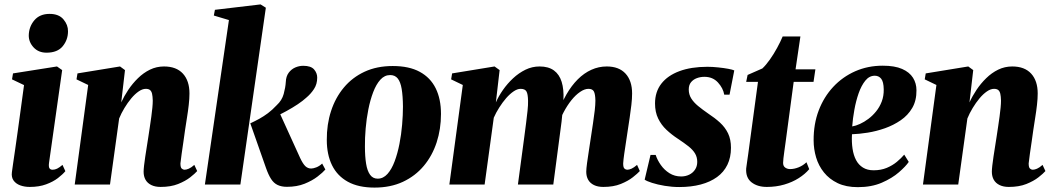

<svg xmlns="http://www.w3.org/2000/svg" viewBox="-20 -837 4778 871"><path d="M115 11Q91 11 71.5 3.8Q52 -3.5 41.5 -18.2Q31 -33 34 -56Q35.5 -67.5 39.2 -93.5Q43 -119.5 48.5 -157.2Q54 -195 60.5 -242Q67 -289 74.2 -342Q81.5 -395 89 -451L34.5 -477L39 -504L238.5 -535.5L262 -519L202.5 -99Q200 -81 204.2 -74Q208.5 -67 218.5 -67Q229 -67 239.2 -72Q249.5 -77 263.5 -89L276.5 -60.5Q264.5 -46 242.8 -29.2Q221 -12.5 189.2 -0.8Q157.5 11 115 11ZM191 -598Q154.5 -598 132.2 -622.2Q110 -646.5 110.5 -677Q111.5 -716.5 136 -745.2Q160.5 -774 205 -774Q247 -774 268 -749Q289 -724 288.5 -695Q288.5 -656.5 264.5 -627.2Q240.5 -598 191 -598Z M530 -372.5Q543 -401 562 -429.5Q581 -458 605.8 -482.2Q630.5 -506.5 660.2 -521Q690 -535.5 724 -535.5Q780 -535.5 809.8 -503Q839.5 -470.5 839.5 -413Q839.5 -389.5 836.2 -361Q833 -332.5 828.2 -303.2Q823.5 -274 819.5 -247Q816.5 -222.5 812 -193.8Q807.5 -165 804 -139Q800.5 -113 798.5 -95.5Q798.5 -77.5 804.5 -72.2Q810.5 -67 817 -67Q825.5 -67 836.5 -71.8Q847.5 -76.5 861.5 -89L874.5 -61Q864.5 -49.5 842.8 -32.5Q821 -15.5 787.8 -2.2Q754.5 11 708.5 11Q684 11 666.5 2.5Q649 -6 640.2 -21.5Q631.5 -37 631.5 -58Q631.5 -67.5 633.5 -85.8Q635.5 -104 639 -126.8Q642.5 -149.5 646.2 -173Q650 -196.5 653 -216.5Q656.5 -239.5 660 -263Q663.5 -286.5 666.5 -308.2Q669.5 -330 671.2 -348.5Q673 -367 673 -380.5Q672.5 -400 669.8 -411.8Q667 -423.5 660.2 -428.8Q653.5 -434 641.5 -434Q626 -434 609 -422.2Q592 -410.5 575.5 -390.8Q559 -371 544.5 -347Q530 -323 520.5 -299.5L479 0H319L380 -451.5L327 -477L331.5 -504L524.5 -535.5L547 -519Z M909.5 0 1018.5 -746 950 -766.5 955 -792.5 1162 -817 1186 -802 1070.5 0ZM1281.5 10.5Q1257 10.5 1239.5 2.2Q1222 -6 1209.8 -25Q1197.5 -44 1186.5 -75.5L1115.5 -277.5Q1137 -287.5 1156.5 -298.2Q1176 -309 1195.5 -323.5Q1215 -338 1235.5 -360Q1259 -381.5 1267 -410.8Q1275 -440 1276.5 -465Q1277.5 -490.5 1289.5 -506.8Q1301.5 -523 1319.2 -530.8Q1337 -538.5 1355.5 -538.5Q1390.5 -538.5 1404.8 -522Q1419 -505.5 1419 -485Q1419 -455 1404.2 -432.8Q1389.5 -410.5 1369 -393.5Q1354.5 -380 1331 -364.2Q1307.5 -348.5 1279.2 -333Q1251 -317.5 1222.2 -304.5Q1193.5 -291.5 1168.5 -282.5L1243 -337L1341.5 -120.5Q1354 -94 1365.2 -83.2Q1376.5 -72.5 1391.5 -72.5Q1401 -72.5 1414.8 -77.8Q1428.5 -83 1441.5 -95L1456 -68Q1444.5 -54.5 1420.5 -36Q1396.5 -17.5 1361.8 -3.5Q1327 10.5 1281.5 10.5Z M1761.5 -537.5Q1836 -537.5 1884.2 -511.2Q1932.5 -485 1956.5 -436.5Q1980.5 -388 1980.5 -320Q1980.5 -251.5 1960.8 -191Q1941 -130.5 1902.5 -84.5Q1864 -38.5 1807.8 -12.2Q1751.5 14 1679 14Q1606 14 1558 -12.5Q1510 -39 1486.2 -87.5Q1462.5 -136 1462.5 -202Q1462 -272.5 1481.8 -333.2Q1501.5 -394 1540 -440Q1578.5 -486 1634.2 -511.8Q1690 -537.5 1761.5 -537.5ZM1750 -496.5Q1724.5 -496.5 1705.5 -475.5Q1686.5 -454.5 1673 -419Q1659.5 -383.5 1651 -340.8Q1642.5 -298 1638.8 -254Q1635 -210 1635.5 -172Q1635.5 -127 1640.8 -94.5Q1646 -62 1658.8 -44.2Q1671.5 -26.5 1693.5 -26.5Q1718.5 -26.5 1737.8 -48Q1757 -69.5 1770.2 -105Q1783.5 -140.5 1792 -183.8Q1800.5 -227 1804.2 -271.2Q1808 -315.5 1808 -353.5Q1807.5 -402 1802.2 -433.5Q1797 -465 1784.5 -480.8Q1772 -496.5 1750 -496.5Z M2246.5 -519 2229.5 -372.5Q2241.5 -400 2261.5 -428.8Q2281.5 -457.5 2307.5 -481.8Q2333.5 -506 2363.8 -520.8Q2394 -535.5 2428 -535.5Q2468 -535.5 2492.8 -517.5Q2517.5 -499.5 2528 -465.5Q2538.5 -431.5 2536 -384Q2535.5 -376 2534.5 -365.5Q2533.5 -355 2532 -344Q2530.5 -333 2529 -324.5L2510.5 -318.5Q2526.5 -368.5 2549.5 -408.5Q2572.5 -448.5 2601 -477Q2629.5 -505.5 2662.8 -520.5Q2696 -535.5 2732.5 -535.5Q2788 -535.5 2817.8 -503Q2847.5 -470.5 2847.5 -413Q2847.5 -389.5 2844.2 -361Q2841 -332.5 2836.5 -303.2Q2832 -274 2828 -247Q2824.5 -222.5 2820 -193.8Q2815.5 -165 2811.8 -139Q2808 -113 2807 -95.5Q2807 -77.5 2812.8 -72.2Q2818.5 -67 2825.5 -67Q2834 -67 2844.8 -71.8Q2855.5 -76.5 2870 -89L2882.5 -61Q2872.5 -50 2851 -33Q2829.5 -16 2796.2 -2.5Q2763 11 2717 11Q2692 11 2674.5 2.5Q2657 -6 2648.2 -21.5Q2639.5 -37 2639.5 -58Q2639.5 -70.5 2643.2 -98Q2647 -125.5 2652 -157.5Q2657 -189.5 2661 -217Q2665.5 -247.5 2670.2 -278.2Q2675 -309 2678 -335.8Q2681 -362.5 2681 -380.5Q2680.5 -410 2674.2 -422Q2668 -434 2649.5 -434Q2632 -434 2611.8 -420.2Q2591.5 -406.5 2572.2 -382.5Q2553 -358.5 2536.8 -327.8Q2520.5 -297 2510.5 -262.5L2534 -356.5Q2532.5 -336.5 2531 -319.5Q2529.5 -302.5 2527.5 -285.2Q2525.5 -268 2522.5 -247L2490 0H2329.5L2358.5 -216.5Q2362.5 -247.5 2366.5 -278Q2370.5 -308.5 2373.2 -335Q2376 -361.5 2375.5 -379.5Q2375 -410.5 2368.2 -422.2Q2361.5 -434 2341.5 -434Q2327 -434 2310 -422.5Q2293 -411 2276.2 -391.8Q2259.5 -372.5 2244.8 -349.2Q2230 -326 2220 -303L2178.5 0H2018.5L2079.5 -451.5L2026.5 -477L2031 -504L2223.5 -535.5Z M3289.5 -407.5H3265.5Q3260.5 -437 3237 -462.8Q3213.5 -488.5 3175.5 -488.5Q3157.5 -488.5 3141.2 -482.5Q3125 -476.5 3114.8 -464Q3104.5 -451.5 3104.5 -431Q3104.5 -408.5 3115.8 -390.5Q3127 -372.5 3146.8 -356.2Q3166.5 -340 3192.5 -322Q3223 -302 3246.2 -280.8Q3269.5 -259.5 3282.8 -232Q3296 -204.5 3296 -166.5Q3296 -123 3279.8 -89.5Q3263.5 -56 3232.8 -33.8Q3202 -11.5 3158.8 0Q3115.5 11.5 3061.5 11.5Q3028.5 11.5 2995.5 6Q2962.5 0.5 2937.8 -7.5Q2913 -15.5 2904.5 -22L2931 -134H2954.5Q2962 -111 2977.8 -88.5Q2993.5 -66 3017 -51.2Q3040.5 -36.5 3070 -36.5Q3090 -36.5 3106.5 -44.5Q3123 -52.5 3133 -67.5Q3143 -82.5 3143 -102.5Q3143 -124 3133.2 -140.5Q3123.5 -157 3103.8 -172.8Q3084 -188.5 3054.5 -208Q3027 -226 3003.5 -248Q2980 -270 2965.8 -299.2Q2951.5 -328.5 2951.5 -367.5Q2951.5 -420.5 2980.2 -457.5Q3009 -494.5 3062.2 -514.2Q3115.5 -534 3189 -534Q3212.5 -534 3238.2 -531.2Q3264 -528.5 3284 -524.8Q3304 -521 3311 -517.5Z M3543.5 -189.5Q3540.5 -168 3538 -150Q3535.5 -132 3534 -118.8Q3532.5 -105.5 3532.5 -98Q3532.5 -83.5 3542 -76.8Q3551.5 -70 3564.5 -70Q3583 -70 3603 -78Q3623 -86 3638.5 -101L3651 -69.5Q3632 -47 3603.2 -28.8Q3574.5 -10.5 3537.8 0.2Q3501 11 3458.5 11Q3416 11 3389.2 -10Q3362.5 -31 3365 -72.5Q3365.5 -76 3366.5 -83.8Q3367.5 -91.5 3369.5 -105Q3371.5 -118.5 3374.5 -139.8Q3377.5 -161 3381.5 -192L3418.5 -465.5H3365L3371.5 -497L3438.5 -526.5Q3455 -542 3472.5 -566.8Q3490 -591.5 3505.2 -619.5Q3520.5 -647.5 3530.5 -671.5H3611L3589 -522.5H3679L3670.5 -465.5H3580.5Z M4102.5 -102.5Q4089 -82.5 4058 -55.5Q4027 -28.5 3980.2 -8.2Q3933.5 12 3871.5 12Q3818 12 3780 -6.2Q3742 -24.5 3717.8 -54.8Q3693.5 -85 3682.2 -123Q3671 -161 3671 -200Q3670.5 -274 3694 -335.8Q3717.5 -397.5 3760 -443Q3802.5 -488.5 3859.8 -513.8Q3917 -539 3984.5 -539Q4039 -539 4072.5 -524.2Q4106 -509.5 4121.8 -484.2Q4137.5 -459 4137.5 -427.5Q4138 -381 4118.5 -347.5Q4099 -314 4066.2 -291.5Q4033.5 -269 3994.5 -255.2Q3955.5 -241.5 3916.2 -235.2Q3877 -229 3845 -228Q3843 -192.5 3847.5 -162.5Q3852 -132.5 3863.5 -110.8Q3875 -89 3894.8 -76.8Q3914.5 -64.5 3943 -64.5Q3976.5 -64.5 4002.8 -75.5Q4029 -86.5 4048.8 -103Q4068.5 -119.5 4082 -135.5ZM3948.5 -493.5Q3923.5 -493.5 3905.5 -471.2Q3887.5 -449 3875.2 -414Q3863 -379 3855.8 -339Q3848.5 -299 3846 -263.5Q3862 -266 3881.2 -274.8Q3900.5 -283.5 3919.5 -297.8Q3938.5 -312 3954.5 -331.8Q3970.5 -351.5 3980 -376.5Q3989.5 -401.5 3989 -431.5Q3988.5 -466 3977.5 -479.8Q3966.5 -493.5 3948.5 -493.5Z M4378 -372.5Q4391 -401 4410 -429.5Q4429 -458 4453.8 -482.2Q4478.5 -506.5 4508.2 -521Q4538 -535.5 4572 -535.5Q4628 -535.5 4657.8 -503Q4687.5 -470.5 4687.5 -413Q4687.5 -389.5 4684.2 -361Q4681 -332.5 4676.2 -303.2Q4671.5 -274 4667.5 -247Q4664.5 -222.5 4660 -193.8Q4655.5 -165 4652 -139Q4648.5 -113 4646.5 -95.5Q4646.5 -77.5 4652.5 -72.2Q4658.5 -67 4665 -67Q4673.5 -67 4684.5 -71.8Q4695.5 -76.5 4709.5 -89L4722.5 -61Q4712.5 -49.5 4690.8 -32.5Q4669 -15.5 4635.8 -2.2Q4602.5 11 4556.5 11Q4532 11 4514.5 2.5Q4497 -6 4488.2 -21.5Q4479.5 -37 4479.5 -58Q4479.5 -67.5 4481.5 -85.8Q4483.5 -104 4487 -126.8Q4490.5 -149.5 4494.2 -173Q4498 -196.5 4501 -216.5Q4504.5 -239.5 4508 -263Q4511.5 -286.5 4514.5 -308.2Q4517.5 -330 4519.2 -348.5Q4521 -367 4521 -380.5Q4520.5 -400 4517.8 -411.8Q4515 -423.5 4508.2 -428.8Q4501.5 -434 4489.5 -434Q4474 -434 4457 -422.2Q4440 -410.5 4423.5 -390.8Q4407 -371 4392.5 -347Q4378 -323 4368.5 -299.5L4327 0H4167L4228 -451.5L4175 -477L4179.5 -504L4372.5 -535.5L4395 -519Z"/></svg>

Font: Merriweather 96pt Black
Style: Italic
Weight: 900
Italic angle: -7.8°
Version: Version 2.101